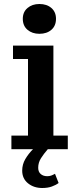

<svg xmlns="http://www.w3.org/2000/svg" viewBox="-20 -746 391 960"><path d="M177 -577Q141 -577 117.5 -597Q94 -617 94 -652Q94 -686 117.5 -706Q141 -726 177 -726Q214 -726 237 -706Q260 -686 260 -652Q260 -617 237 -597Q214 -577 177 -577ZM37 0V-68H120V-451H45V-518H247V-68H319V0H219Q199 23 185 45Q171 67 171 93Q171 113 183.5 124Q196 135 216 135Q227 135 235.5 132Q244 129 255 123L273 169Q260 179 239.5 186.5Q219 194 191 194Q149 194 120 170.5Q91 147 91 107Q91 76 106.5 49.5Q122 23 145 0Z"/></svg>

Font: Montagu Slab 16pt Medium
Style: Regular
Weight: 500
Designer: Florian Karsten
Foundry: Florian Karsten
Version: Version 1.000; ttfautohint (v1.8.3)